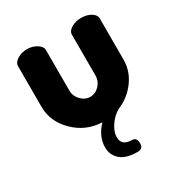

<svg xmlns="http://www.w3.org/2000/svg" viewBox="-165 -591 865 923"><g transform="rotate(-30 267.5 -129.0)"><path d="M338 155Q363 155 363 189Q363 218 332 218Q269 218 238 191Q207 164 207 121Q207 62 256 10Q166 6 103 -56.5Q40 -119 40 -200V-428Q40 -446 63 -461Q86 -476 118 -476Q148 -476 171.5 -461Q195 -446 195 -428V-200Q195 -171 217 -148Q239 -125 268 -125Q297 -125 318.5 -148Q340 -171 340 -200V-429Q340 -448 363.5 -462Q387 -476 418 -476Q451 -476 473 -462Q495 -448 495 -429V-200Q495 -137 456 -84Q417 -31 355 -6Q323 13 301.5 45.5Q280 78 280 107Q280 155 338 155Z"/></g></svg>

Font: Dosis
Style: ExtraBold
Weight: 800
Designer: EdgarTolentino, PabloImpallari, IginoMarini
Foundry: EdgarTolentino, PabloImpallari, IginoMarini
Version: Version 1.007